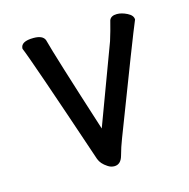

<svg xmlns="http://www.w3.org/2000/svg" viewBox="-83 -572 666 677"><g transform="rotate(-15 250.0 -234.0)"><path d="M253.9 23.9Q241.2 23.9 230 16.1Q208 2 201.2 -17.1Q65.9 -418.9 47.9 -460Q47.9 -486.8 95.2 -486.8Q128.9 -486.8 136.2 -467.8Q150.9 -410.2 245.1 -116.2L353 -405.8Q363.8 -439.9 373 -477.1Q378.9 -492.2 400.9 -492.2Q418 -492.2 438 -482.2Q458 -472.2 458 -457Q436 -405.8 305.2 -64Q293.9 -35.2 285.9 -5.6Q277.8 23.9 253.9 23.9Z"/></g></svg>

Font: LXGW WenKai Mono GB Screen
Style: Regular
Weight: 400
Monospace: yes
Designer: LXGW / Fontworks Inc.
Foundry: LXGW / Fontworks Inc.
Version: Version 1.510;January 18,2025